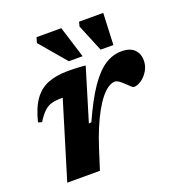

<svg xmlns="http://www.w3.org/2000/svg" viewBox="-130 -825 871 933"><g transform="rotate(-20 306.0 -358.0)"><path d="M180 -395.5Q178.5 -395.5 176.8 -395.5Q175 -395.5 173 -395.5Q144 -395.5 123 -390Q102 -384.5 83.8 -367.8Q65.5 -351 45 -318L26 -324Q44 -396.5 73.8 -436.8Q103.5 -477 146.8 -493Q190 -509 247.5 -509Q267.5 -509 281.8 -508.5Q296 -508 309.2 -507.2Q322.5 -506.5 338.5 -504.5L256.5 -234L270 -236Q316 -338 357.2 -398Q398.5 -458 439.2 -484Q480 -510 524 -510Q569 -510 590.8 -488Q612.5 -466 612.5 -432Q612.5 -403 598 -378.8Q583.5 -354.5 562.8 -340.2Q542 -326 522.5 -326Q519 -326 509 -335.2Q499 -344.5 487.5 -355.5Q476 -367 464.8 -374.8Q453.5 -382.5 444.5 -382.5Q427.5 -382.5 409 -370.2Q390.5 -358 371.5 -334.5Q352.5 -311 333.5 -276.8Q314.5 -242.5 296.2 -198.8Q278 -155 261 -102L228.5 0H59.5ZM340 -552H268.5L153 -688L161 -715.5H289ZM499 -552H433L375 -692.5L381 -715.5H506Z"/></g></svg>

Font: Newsreader 9pt
Style: Bold Italic
Weight: 700
Italic angle: -17°
Designer: Hugues Gentile
Foundry: Production Type
Version: Version 1.003